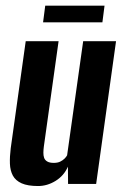

<svg xmlns="http://www.w3.org/2000/svg" viewBox="-20 -638 426 666"><path d="M112.1 7.3Q76.2 7.3 55.1 -2.1Q34 -11.6 24.6 -28.9Q15.3 -46.2 14.4 -70.2Q13.5 -94.2 17.2 -123.7L69.2 -495H183.2L132.2 -130.6Q130.6 -118.9 130.5 -108.6Q130.3 -98.4 133.1 -90.4Q135.9 -82.5 144 -77.8Q152 -73 166.5 -73Q180 -73 189.1 -77.5Q198.1 -82 204 -87.9Q209.9 -93.8 212.8 -99.3L268.5 -495H382.5L313.5 0H216.1L215.6 -59.9Q201.7 -28.3 172.7 -10.5Q143.8 7.3 112.1 7.3ZM129.4 -560.5 136.9 -618.4H342.6L335.2 -560.5Z"/></svg>

Font: Alumni Sans Thin
Style: Italic
Weight: 100
Italic angle: -8°
Designer: Robert E. Leuschke
Foundry: Robert E. Leuschke
Version: Version 1.016